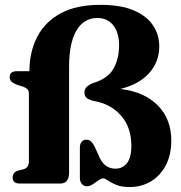

<svg xmlns="http://www.w3.org/2000/svg" viewBox="-20 -740 731 774"><path d="M670.5 -174Q670.5 -116.5 648.8 -74.5Q627 -32.5 589 -9.2Q551 14 503 14Q469.5 14 448.5 5.2Q427.5 -3.5 415.5 -12Q403.5 -20.5 397 -21Q388.5 -21 377.5 -13.2Q366.5 -5.5 354.2 2.8Q342 11 331 11Q317.5 11 309.8 1.2Q302 -8.5 302 -22V-145.5Q302 -159.5 309 -168.2Q316 -177 327 -177Q339.5 -177 347.2 -169.5Q355 -162 361 -150L375 -119.5Q387.5 -87 404.8 -73.5Q422 -60 445.5 -60Q473.5 -60 491.5 -82Q509.5 -104 509.5 -152Q509.5 -227 467.8 -274.2Q426 -321.5 358 -333Q337.5 -338 329 -345.5Q320.5 -353 320.5 -367.5Q320.5 -378 326.8 -386.5Q333 -395 352 -404Q414.5 -422.5 437.2 -462.8Q460 -503 460 -557.5Q460 -609 436.5 -638.2Q413 -667.5 372.5 -667.5Q318 -667.5 288.2 -617Q258.5 -566.5 258.5 -472V-43.5Q258.5 -23.5 250 -11.8Q241.5 0 221 0H61Q31 0 31 -24Q31 -46 54 -52.5L74 -57.5Q96.5 -63 96.5 -90.5V-360.5Q96.5 -375.5 90.2 -381Q84 -386.5 74.5 -390L49.5 -398Q35.5 -403 27.2 -410.2Q19 -417.5 19 -429Q19 -453 48.5 -453H98.5Q99 -532 130.5 -592.2Q162 -652.5 225 -686.5Q288 -720.5 384 -720.5Q467.5 -720.5 520 -697.8Q572.5 -675 597.2 -637.2Q622 -599.5 622 -553.5Q622 -490.5 581.2 -445.2Q540.5 -400 465.5 -381.5Q563.5 -369.5 617 -314.2Q670.5 -259 670.5 -174Z"/></svg>

Font: Fraunces 72pt Soft
Style: Bold
Weight: 700
Version: Version 1.000;[b76b70a41]